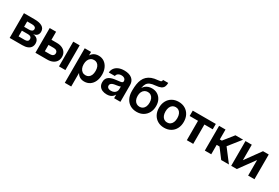

<svg xmlns="http://www.w3.org/2000/svg" viewBox="89 -1995 5031 3466"><g transform="rotate(30 2604.0 -262.0)"><path d="M52.7 0V-515.6H278.3Q376 -515.6 432.9 -482.4Q489.7 -449.2 489.7 -379.4Q489.7 -335.4 464.4 -306.9Q439 -278.3 385.7 -271Q426.3 -267.1 453.9 -250.7Q481.4 -234.4 495.1 -207.8Q508.8 -181.2 508.8 -146Q508.8 -101.1 487.3 -68.1Q465.8 -35.2 422.4 -17.6Q378.9 0 313.5 0ZM178.2 -104.5H308.1Q343.3 -104.5 362.5 -119.1Q381.8 -133.8 381.8 -161.6Q381.8 -191.9 362.5 -207.8Q343.3 -223.6 308.1 -223.6H178.2ZM178.2 -304.2H282.7Q320.8 -304.2 341.3 -319.1Q361.8 -334 361.8 -361.3Q361.8 -387.2 339.8 -401.4Q317.9 -415.5 278.3 -415.5H178.2Z M679.7 -348.1H836.4Q899.9 -348.1 946.3 -326.9Q992.7 -305.7 1018.1 -266.8Q1043.5 -228 1043.5 -175.3Q1043.5 -121.6 1018.1 -82.3Q992.7 -43 946.3 -21.5Q899.9 0 836.4 0H589.4V-515.6H723.1V-108.9H832Q870.1 -108.9 892.1 -127Q914.1 -145 914.1 -176.3Q914.1 -206.5 892.1 -223.9Q870.1 -241.2 832 -241.2H679.7ZM1080.6 0V-515.6H1214.4V0Z M1319.8 204.1V-515.6H1451.7V-444.8H1453.1Q1469.2 -472.2 1492.4 -490.2Q1515.6 -508.3 1544.9 -517.3Q1574.2 -526.4 1607.4 -526.4Q1673.8 -526.4 1723.9 -492.4Q1773.9 -458.5 1802 -397.9Q1830.1 -337.4 1830.1 -258.3Q1830.1 -177.7 1802.2 -117.2Q1774.4 -56.6 1724.4 -22.9Q1674.3 10.7 1606.9 10.7Q1573.2 10.7 1544.4 0.7Q1515.6 -9.3 1492.9 -28.8Q1470.2 -48.3 1454.6 -77.1H1453.6V204.1ZM1573.7 -99.6Q1610.4 -99.6 1637.5 -118.2Q1664.6 -136.7 1679.7 -172.1Q1694.8 -207.5 1694.8 -258.3Q1694.8 -309.1 1679.7 -344.5Q1664.6 -379.9 1637.5 -398.4Q1610.4 -417 1573.7 -417Q1535.2 -417 1506.6 -397.2Q1478 -377.4 1462.4 -342Q1446.8 -306.6 1446.8 -258.3Q1446.8 -210.4 1462.4 -174.6Q1478 -138.7 1506.6 -119.1Q1535.2 -99.6 1573.7 -99.6Z M2077.1 8.3Q2025.4 8.3 1985.4 -8.8Q1945.3 -25.9 1922.1 -60.3Q1898.9 -94.7 1898.9 -146Q1898.9 -189.9 1915.3 -218.8Q1931.6 -247.6 1960 -264.9Q1988.3 -282.2 2024.7 -291.3Q2061 -300.3 2101.1 -304.2Q2148.9 -309.6 2176.8 -313.7Q2204.6 -317.9 2216.8 -326.2Q2229 -334.5 2229 -351.6V-355Q2229 -375.5 2218.3 -391.4Q2207.5 -407.2 2187.5 -416Q2167.5 -424.8 2139.6 -424.8Q2111.3 -424.8 2090.1 -415.8Q2068.8 -406.7 2056.2 -390.9Q2043.5 -375 2041.5 -354H1914.6Q1918 -406.2 1946 -444.8Q1974.1 -483.4 2024.2 -504.9Q2074.2 -526.4 2143.1 -526.4Q2194.8 -526.4 2235.4 -514.2Q2275.9 -502 2304 -479Q2332 -456.1 2346.4 -423.6Q2360.8 -391.1 2360.8 -350.6V0H2230V-72.8H2228Q2215.3 -48.8 2195.6 -30.5Q2175.8 -12.2 2146.7 -2Q2117.7 8.3 2077.1 8.3ZM2112.3 -86.9Q2149.4 -86.9 2175.8 -100.6Q2202.1 -114.3 2215.8 -137.5Q2229.5 -160.6 2229.5 -189.5V-243.7Q2223.6 -239.7 2212.9 -236.6Q2202.1 -233.4 2187.7 -230.5Q2173.3 -227.5 2156.2 -224.6Q2139.2 -221.7 2121.1 -219.2Q2095.7 -215.3 2074.5 -207Q2053.2 -198.7 2040.8 -184.6Q2028.3 -170.4 2028.3 -148.4Q2028.3 -129.4 2038.6 -115.5Q2048.8 -101.6 2067.6 -94.2Q2086.4 -86.9 2112.3 -86.9Z M2701.7 11.7Q2626 11.7 2567.4 -22Q2508.8 -55.7 2475.8 -119.6Q2442.9 -183.6 2442.9 -274.4V-291Q2442.9 -358.4 2451.9 -415.3Q2460.9 -472.2 2481.7 -518.3Q2502.4 -564.5 2538.1 -598.1Q2573.7 -631.8 2626.2 -652.1Q2678.7 -672.4 2751.5 -677.7Q2784.2 -680.2 2801 -685.1Q2817.9 -689.9 2823.7 -700Q2829.6 -710 2829.6 -727.5H2938.5Q2938.5 -679.2 2923.1 -646.5Q2907.7 -613.8 2870.4 -595.7Q2833 -577.6 2767.6 -572.3Q2696.3 -566.9 2654.5 -548.8Q2612.8 -530.8 2591.8 -495.8Q2570.8 -460.9 2562 -403.8H2562.5Q2578.6 -432.1 2603.5 -452.6Q2628.4 -473.1 2661.6 -484.9Q2694.8 -496.6 2735.8 -496.6Q2803.2 -496.6 2853 -466.1Q2902.8 -435.5 2930.7 -381.3Q2958.5 -327.1 2958.5 -254.4Q2958.5 -176.3 2926 -116.2Q2893.6 -56.2 2835.9 -22.2Q2778.3 11.7 2701.7 11.7ZM2702.6 -94.7Q2739.3 -94.7 2766.8 -113Q2794.4 -131.3 2809.8 -166Q2825.2 -200.7 2825.2 -249Q2825.2 -297.9 2809.8 -332Q2794.4 -366.2 2767.1 -384.3Q2739.7 -402.3 2702.6 -402.3Q2666 -402.3 2637.5 -384Q2608.9 -365.7 2592.5 -331.5Q2576.2 -297.4 2576.2 -248.5Q2576.2 -200.7 2592.3 -166Q2608.4 -131.3 2637.2 -113Q2666 -94.7 2702.6 -94.7Z M3275.4 11.7Q3198.7 11.7 3140.4 -22Q3082 -55.7 3049.6 -116.2Q3017.1 -176.8 3017.1 -257.3Q3017.1 -337.9 3049.6 -398.7Q3082 -459.5 3140.4 -493.4Q3198.7 -527.3 3275.4 -527.3Q3352.5 -527.3 3410.6 -493.4Q3468.8 -459.5 3501.2 -398.7Q3533.7 -337.9 3533.7 -257.3Q3533.7 -176.8 3501.2 -116.2Q3468.8 -55.7 3410.6 -22Q3352.5 11.7 3275.4 11.7ZM3275.4 -98.1Q3313 -98.1 3340.6 -117.2Q3368.2 -136.2 3383.3 -172.1Q3398.4 -208 3398.4 -257.3Q3398.4 -307.1 3383.3 -343Q3368.2 -378.9 3340.6 -398.2Q3313 -417.5 3275.4 -417.5Q3238.3 -417.5 3210.4 -398.2Q3182.6 -378.9 3167.5 -343Q3152.3 -307.1 3152.3 -257.3Q3152.3 -207.5 3167.5 -171.9Q3182.6 -136.2 3210.4 -117.2Q3238.3 -98.1 3275.4 -98.1Z M3745.6 0V-403.8H3571.3V-515.6H4052.2V-403.8H3878.9V0Z M4120.6 0V-515.6H4254.4V-309.6H4296.9L4461.4 -515.6H4621.1L4421.4 -264.2L4623 0H4462.4L4313.5 -196.3H4254.4V0Z M5155.3 0H5023.4V-322.8H5022.5L4787.6 0H4670.4V-515.6H4802.2V-193.8H4803.2L5036.1 -515.6H5155.3Z"/></g></svg>

Font: Inter Cardless Display
Style: Bold
Weight: 700
Designer: Rasmus Andersson
Foundry: rsms
Version: Version 4.001;git-9221beed3